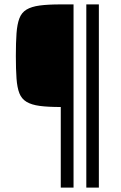

<svg xmlns="http://www.w3.org/2000/svg" viewBox="-20 -708 548 872"><path d="M256 144V-222Q198 -222 160.5 -227Q123 -232 100.5 -245.5Q78 -259 68 -284.5Q58 -310 55 -351.5Q52 -393 52 -454Q52 -515 55 -556.5Q58 -598 68 -624.5Q78 -651 100.5 -664.5Q123 -678 160.5 -683Q198 -688 256 -688H314V144ZM372 144V-688H429V144Z"/></svg>

Font: Saira SemiCondensed
Style: Regular
Weight: 400
Width: 4
Designer: Hector Gatti with collaboration of the Omnibus-Type team
Foundry: Omnibus-Type
Version: Version 1.101